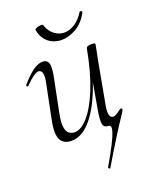

<svg xmlns="http://www.w3.org/2000/svg" viewBox="-143 -646 747 929"><g transform="rotate(-20 231.0 -181.0)"><path d="M133 13Q90 13 75.5 -18Q61 -49 76 -119L112 -297Q118 -328 113 -343Q108 -358 95 -358Q84 -358 66 -345Q48 -332 26 -309Q22 -305 18 -309Q14 -313 18 -317Q51 -355 78 -375Q105 -395 130 -395Q153 -395 159.5 -373.5Q166 -352 154 -297L122 -138Q109 -78 119 -49.5Q129 -21 161 -21Q194 -21 230.5 -63Q267 -105 299.5 -185.5Q332 -266 353 -380L364 -379Q344 -263 308.5 -174.5Q273 -86 228 -36.5Q183 13 133 13ZM262 201Q261 204 256 200.5Q251 197 253 194Q288 134 306.5 97Q325 60 331 40.5Q337 21 334 13.5Q331 6 323 6Q301 6 296.5 -14Q292 -34 302 -89L353 -380Q355 -394 379 -394Q392 -394 396 -392.5Q400 -391 400 -388Q400 -385 395 -361.5Q390 -338 385 -312L344 -89Q334 -28 361 -28Q370 -28 380 -34.5Q390 -41 398 -47Q406 -53 408 -53Q411 -53 413 -50Q415 -47 414 -44Q413 -39 396.5 -15Q380 9 347.5 60.5Q315 112 262 201ZM254 -462Q230 -462 208.5 -471.5Q187 -481 171.5 -500.5Q156 -520 151 -549Q150 -554 155.5 -557Q161 -560 169.5 -562Q178 -564 185 -564Q192 -564 193 -561Q204 -527 227.5 -509Q251 -491 278 -491Q305 -491 332.5 -508.5Q360 -526 380 -559Q382 -564 388.5 -561Q395 -558 393 -554Q369 -507 330 -484.5Q291 -462 254 -462Z"/></g></svg>

Font: Cormorant Garamond Light
Style: Italic
Weight: 300
Italic angle: -10°
Designer: Christian Thalmann (Catharsis Fonts)
Foundry: Catharsis Fonts
Version: Version 4.001